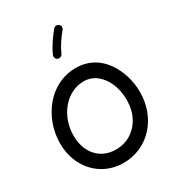

<svg xmlns="http://www.w3.org/2000/svg" viewBox="-251 -1185 1246 1374"><g transform="rotate(-30 372.5 -498.5)"><path d="M360.4 47.9C564 47.9 714.4 -118.7 714.4 -334C714.4 -425.8 687 -519.5 634.3 -592.8C581.5 -666 503.9 -712.9 402.3 -712.9C292.5 -712.9 201.2 -663.6 136.2 -585.4C71.3 -506.8 34.7 -404.8 34.7 -299.3C34.7 -100.6 172.4 47.9 360.4 47.9ZM360.4 -62.5C236.8 -62.5 146 -153.3 146 -299.3C146 -465.3 260.3 -601.6 402.3 -601.6C440.9 -601.6 475.6 -589.8 505.9 -566.4C566.4 -519.5 604 -435.5 604 -334C604 -279.8 593.3 -231.9 571.8 -191.4C528.8 -109.4 452.1 -62.5 360.4 -62.5ZM452.6 -1038.6C447.3 -1043 441.4 -1044.9 434.1 -1044.9C431.6 -1044.9 419.9 -1046.9 409.7 -1033.7C373 -988.3 336.9 -940.9 307.1 -875C305.7 -871.1 304.7 -867.2 304.7 -863.3C304.7 -855.5 308.1 -840.8 322.3 -834.5C326.2 -833 330.1 -832 334 -832C341.8 -832 356.4 -835.4 362.8 -849.6C389.6 -908.7 420.4 -950.7 457 -996.1C461.4 -1001.5 463.9 -1007.3 463.9 -1014.6C463.9 -1016.6 465.8 -1028.3 452.6 -1038.6Z"/></g></svg>

Font: Mikhak SemiBold
Style: Regular
Weight: 600
Designer: Amin Abedi
Version: Version 3.2